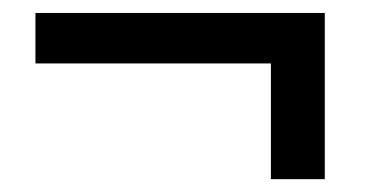

<svg xmlns="http://www.w3.org/2000/svg" viewBox="-20 -424 602 299"><path d="M35.2 -325.2V-403.8H485.8V-145H401.9V-325.2Z"/></svg>

Font: TruenoRg
Style: Book
Weight: 400
Designer: Julieta Ulanovsky
Foundry: Julieta Ulanovsky
Version: Version 3.001b